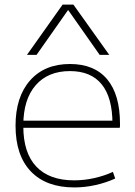

<svg xmlns="http://www.w3.org/2000/svg" viewBox="-20 -810 591 840"><path d="M305 10Q182 10 115 -60Q48 -130 48 -260Q48 -386 111.5 -458Q175 -530 286 -530Q393 -530 449 -463Q505 -396 505 -268Q505 -263 505 -259.5Q505 -256 504 -251H66V-282H483L472 -269Q472 -383 425 -441Q378 -499 286 -499Q190 -499 136 -437Q82 -375 82 -262V-257Q82 -141 139 -81Q196 -21 304 -21Q349 -21 393 -31Q437 -41 474 -58L484 -29Q445 -11 398.5 -0.5Q352 10 305 10ZM98 -570 254 -790H301L458 -570H416L279 -765H277L140 -570Z"/></svg>

Font: M PLUS 1 Thin ExtraLight
Style: Regular
Weight: 250
Version: Version 1.001